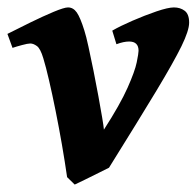

<svg xmlns="http://www.w3.org/2000/svg" viewBox="-22 -477 529 517"><path d="M487.3 -416Q487.3 -395 466.6 -352.5Q445.8 -310.1 398.7 -231.9Q351.6 -153.8 271.5 -25.4Q266.1 -22.5 246.1 -12.7Q226.1 -2.9 206.1 7.1Q186 17.1 179.2 20L158.7 0Q152.8 -41 144.8 -87.4Q136.7 -133.8 127.7 -178.7Q118.7 -223.6 110.1 -260.5Q101.6 -297.4 94.7 -319.8Q86.9 -346.2 77.4 -353Q67.9 -359.9 59.6 -359.9Q52.7 -359.9 37.4 -355.7Q22 -351.6 11.7 -348.1L-2 -385.7Q25.9 -399.9 59.8 -416.5Q93.8 -433.1 122.3 -445.1Q150.9 -457 161.1 -457Q175.3 -457 184.8 -443.4Q194.3 -429.7 205.1 -395Q210 -379.9 216.3 -350.8Q222.7 -321.8 229.7 -286.9Q236.8 -252 242.9 -218.3Q249 -184.6 253.2 -159.9Q257.3 -135.3 257.8 -127.9Q301.8 -196.3 321.5 -240.7Q341.3 -285.2 346.2 -309.3Q351.1 -333.5 351.1 -340.3Q351.1 -365.2 325.7 -365.2Q311 -365.2 291.5 -357.9L280.3 -394.5Q301.3 -406.7 334.5 -421.1Q367.7 -435.5 399.2 -446.3Q430.7 -457 446.3 -457Q463.4 -457 475.3 -448Q487.3 -439 487.3 -416Z"/></svg>

Font: Gentium Book Plus
Style: Bold Italic
Weight: 700
Italic angle: -8°
Designer: Victor Gaultney, Annie Olsen, Iska Routamaa, Becca Hirsbrunner
Foundry: SIL International
Version: Version 6.101